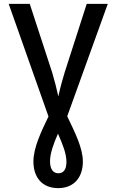

<svg xmlns="http://www.w3.org/2000/svg" viewBox="-20 -734 603 994"><path d="M281 240C364 240 409 183 409 103C409 31 367 -50 328 -132L538 -714H429L315 -360C304 -325 290 -273 282 -235C274 -272 261 -323 250 -359L134 -714H25L231 -131C194 -54 153 30 153 102C153 184 198 240 281 240ZM282 163C257 163 239 144 239 101C239 61 256 13 280 -42C305 14 324 62 324 104C324 145 308 163 282 163Z"/></svg>

Font: Noto Sans Mono SemiCondensed Medium
Style: Regular
Weight: 500
Width: 4
Designer: Monotype Design Team
Foundry: Monotype Imaging Inc.
Version: Version 2.014